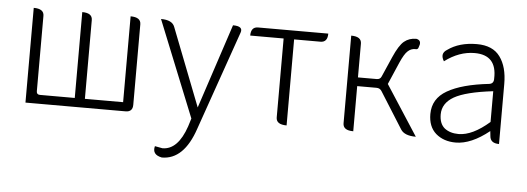

<svg xmlns="http://www.w3.org/2000/svg" viewBox="-51 -691 2951 1076"><g transform="rotate(5 1425.0 -153.5)"><path d="M100 0V-533Q158 -533 158 -493V-69Q158 -50 177 -50H373V-533Q430 -533 430 -493V-50H645V-533Q703 -533 703 -493V-40Q703 0 663 0Z M888 240Q831 229 844 180L887 188Q974 188 1020 53L1034 8L816 -533Q879 -533 893 -496L1064 -57L1221 -533Q1280 -533 1267 -496L1072 62Q1012 240 888 240Z M1569 0Q1510 0 1510 -40V-484H1322Q1322 -533 1362 -533H1757Q1757 -484 1717 -484H1569V0Z M1944 0Q1886 0 1886 -40V-533Q1944 -533 1944 -493V-303H2050Q2069 -303 2076 -320L2125 -432Q2155 -501 2183 -524Q2211 -547 2251 -547Q2278 -542 2273 -516L2269 -503Q2266 -486 2249 -489Q2226 -489 2208 -472Q2190 -456 2168 -406L2114 -281L2296 0Q2232 0 2211 -33L2082 -238Q2072 -254 2053 -254H1944V0Z M2521 13Q2453 13 2409 -25Q2366 -63 2366 -134Q2366 -221 2446 -267Q2527 -314 2681 -331Q2706 -335 2705 -363Q2710 -496 2584 -496Q2497 -496 2416 -435Q2390 -477 2428 -500Q2493 -547 2592 -547Q2682 -547 2723 -490Q2764 -434 2764 -338V0Q2715 0 2712 -40L2709 -68Q2608 13 2521 13ZM2533 -36Q2611 -36 2706 -119V-292Q2553 -274 2488 -237Q2424 -200 2424 -137Q2424 -85 2454 -60Q2485 -36 2533 -36Z"/></g></svg>

Font: Swei Half Moon CJK SC
Style: Light
Weight: 300
Version: Version 2.071